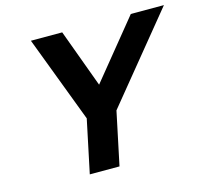

<svg xmlns="http://www.w3.org/2000/svg" viewBox="-101 -815 1000 930"><g transform="rotate(-15 398.5 -349.5)"><path d="M294 -266 130 -699H287L394 -408L631 -699H797L443 -266L387 0H238Z"/></g></svg>

Font: Prompt Semibold
Style: Italic
Weight: 600
Italic angle: -12°
Designer: Katatrad Team
Foundry: CadsonDemak
Version: Version 1.000